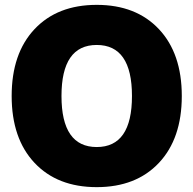

<svg xmlns="http://www.w3.org/2000/svg" viewBox="-20 -760 796 790"><path d="M233 -365Q233 -155 378 -155Q523 -155 523 -365Q523 -575 378 -575Q233 -575 233 -365ZM122 -640Q216 -740 378 -740Q540 -740 634 -640Q728 -540 728 -365Q728 -190 634 -90Q540 10 378 10Q216 10 122 -90Q28 -190 28 -365Q28 -540 122 -640Z"/></svg>

Font: Rounded Mplus 1c Black
Style: Regular
Weight: 900
Version: Version 1.059.20150529